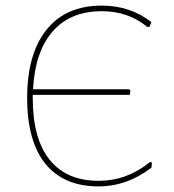

<svg xmlns="http://www.w3.org/2000/svg" viewBox="-20 -661 620 686"><path d="M444 -322H97V-310Q97 -165 157.5 -90Q218 -15 332 -15Q433 -15 516 -82L523 -80L521 -62Q434 5 332 5Q208 5 142.5 -75.5Q77 -156 77 -311Q77 -468 146 -554.5Q215 -641 344 -641Q445 -641 521 -582L514 -565H506Q438 -621 344 -621Q231 -621 168 -548.5Q105 -476 98 -342H441L446 -338Z"/></svg>

Font: Alegreya Sans Thin
Style: Regular
Weight: 100
Designer: Juan Pablo del Peral
Foundry: Huerta Tipografica
Version: Version 2.007